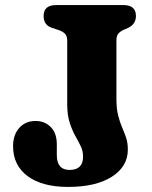

<svg xmlns="http://www.w3.org/2000/svg" viewBox="-20 -720 599 757"><path d="M484 -130Q484 -63.5 421 -23.2Q358 17 248.5 17Q146.5 17 89 -25.5Q31.5 -68 31.5 -144Q31.5 -188 55.8 -215.5Q80 -243 120 -243Q156.5 -243 180.2 -219Q204 -195 204 -151V-109Q204 -50 254.5 -50Q307.5 -50 307.5 -102.5Q307.5 -125 298 -144.2Q288.5 -163.5 276.2 -185.5Q264 -207.5 254.5 -237.2Q245 -267 245 -311V-559.5Q245 -579 235.2 -588Q225.5 -597 208 -602.5L184 -610.5Q152 -621.5 152 -657Q152 -700 201 -700H466.5Q516 -700 516 -657Q516 -625.5 486 -610.5L468 -602.5Q455 -597 447 -588Q439 -579 439 -559.5V-330.5Q439 -291.5 445.8 -265Q452.5 -238.5 461.2 -218.2Q470 -198 477 -177.8Q484 -157.5 484 -130Z"/></svg>

Font: Fraunces 9pt S100
Style: Bold
Weight: 700
Version: Version 1.000; ttfautohint (v1.8.3)